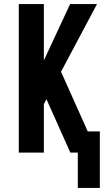

<svg xmlns="http://www.w3.org/2000/svg" viewBox="-20 -755 540 950"><path d="M365 175V0H328L210 -264L197 -240V0H73V-735H197V-456L327 -735H460L282 -400L414 -105H474V175Z"/></svg>

Font: Iosevka SS04 Extrabold
Style: Regular
Weight: 800
Monospace: yes
Designer: Belleve Invis
Foundry: Belleve Invis
Version: Version 19.0.0; ttfautohint (v1.8.4)